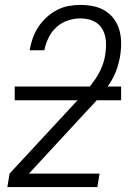

<svg xmlns="http://www.w3.org/2000/svg" viewBox="-20 -763 540 783"><path d="M10 0 19 -55 297 -355Q315 -376 334 -396.5Q353 -417 368.5 -440Q384 -463 394.5 -488Q405 -513 409 -539Q409 -539 409 -539Q409 -539 409 -539Q412 -558 412.5 -576.5Q413 -595 409.5 -612Q406 -629 397.5 -644Q389 -659 375 -669Q361 -679 343.5 -683.5Q326 -688 308 -688Q283 -688 257 -679.5Q231 -671 210.5 -652.5Q190 -634 178 -609Q166 -584 161 -559Q161 -559 161 -558.5Q161 -558 161 -558H101Q101 -559 101 -559Q101 -559 101 -559Q105 -583 113.5 -607Q122 -631 136 -652.5Q150 -674 169.5 -692Q189 -710 212 -722Q235 -734 259.5 -738.5Q284 -743 308 -743Q335 -743 361.5 -737.5Q388 -732 409.5 -718.5Q431 -705 446 -684Q461 -663 467.5 -638Q474 -613 474 -585.5Q474 -558 469 -530Q464 -501 453 -472.5Q442 -444 424.5 -418Q407 -392 386.5 -368Q366 -344 344 -321L343 -319Q342 -319 342 -318.5Q342 -318 341 -318L98 -55H386L377 0ZM40 -354V-410H474V-354Z"/></svg>

Font: Iosevka SS04 Light Oblique
Style: Regular
Weight: 300
Italic angle: -9°
Monospace: yes
Designer: Belleve Invis
Foundry: Belleve Invis
Version: Version 19.0.0; ttfautohint (v1.8.4)